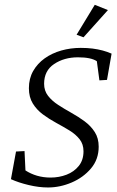

<svg xmlns="http://www.w3.org/2000/svg" viewBox="-20 -786 495 814"><path d="M183.6 8.8Q144.5 8.8 101.6 -1.5Q58.6 -11.7 26.4 -26.4L47.9 -143.6L84 -145.5L87.9 -63.5Q110.4 -48.8 137.2 -41Q164.1 -33.2 194.3 -33.2Q230.5 -33.2 262.2 -45.4Q293.9 -57.6 314 -82.5Q334 -107.4 334 -144.5Q334 -174.8 317.4 -195.8Q300.8 -216.8 274.4 -232.9Q248 -249 218.3 -265.1Q188.5 -281.2 162.1 -300.8Q135.7 -320.3 119.1 -347.2Q102.5 -374 102.5 -412.1Q102.5 -453.1 120.6 -484.9Q138.7 -516.6 169.4 -538.6Q200.2 -560.5 239.7 -571.8Q279.3 -583 322.3 -583Q349.6 -583 372.6 -580.1Q395.5 -577.1 415.5 -571.8Q435.5 -566.4 453.1 -558.6L433.6 -447.3L401.4 -445.3L390.6 -526.4Q366.2 -543 310.5 -543Q252 -543 209.5 -514.6Q167 -486.3 167 -430.7Q167 -401.4 183.6 -379.9Q200.2 -358.4 226.6 -341.3Q252.9 -324.2 282.7 -307.6Q312.5 -291 338.9 -271.5Q365.2 -252 381.8 -226.1Q398.4 -200.2 398.4 -164.1Q398.4 -110.4 365.7 -71.8Q333 -33.2 283.7 -12.2Q234.4 8.8 183.6 8.8ZM334 -627.9 304.7 -638.7 381.8 -765.6 437.5 -743.2Z"/></svg>

Font: Crimson Pro ExtraLight
Style: Italic
Weight: 250
Italic angle: -12°
Designer: Jacques Le Bailly
Foundry: Baron von Fonthausen
Version: Version 1.003